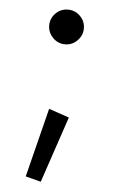

<svg xmlns="http://www.w3.org/2000/svg" viewBox="-51 -545 446 754"><g transform="rotate(5 172.0 -168.5)"><path d="M186.5 -373Q158.2 -373 138.2 -393.6Q118.2 -414.1 118.2 -441.4Q118.2 -469.7 138.2 -489.7Q158.2 -509.8 186.5 -509.8Q214.8 -509.8 234.9 -489.7Q254.9 -469.7 254.9 -441.4Q254.9 -414.1 234.9 -393.6Q214.8 -373 186.5 -373ZM138.7 172.9 78.1 157.2 146.5 -115.2 226.6 -87.9Z"/></g></svg>

Font: Sen
Style: Regular
Weight: 400
Designer: Kosal Sen, Philatype
Foundry: Philatype
Version: Version 2.000;gftools[0.9.31]